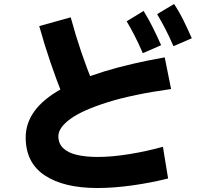

<svg xmlns="http://www.w3.org/2000/svg" viewBox="-20 -871 1040 964"><path d="M798 -134 824 25Q737 47 643.5 60Q550 73 469 73Q300 73 204.5 9.5Q109 -54 109 -181Q109 -324 285.5 -423Q462 -522 807 -583L839 -424Q646 -397 520 -357.5Q394 -318 333.5 -274Q273 -230 273 -187Q273 -150 298 -126.5Q323 -103 367.5 -93Q412 -83 470 -83Q544 -83 631.5 -97.5Q719 -112 798 -134ZM448 -449 296 -388Q263 -471 233 -559Q203 -647 177 -740L335 -784Q359 -695 387.5 -611.5Q416 -528 448 -449ZM851 -639Q828 -692 808.5 -729Q789 -766 769 -800L854 -851Q881 -810 902.5 -766Q924 -722 943 -679ZM697 -604Q674 -657 654.5 -694.5Q635 -732 616 -764L701 -816Q727 -774 748.5 -730.5Q770 -687 789 -644Z"/></svg>

Font: Murecho Thin ExtraBold
Style: Regular
Weight: 800
Version: Version 1.010